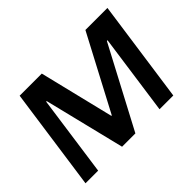

<svg xmlns="http://www.w3.org/2000/svg" viewBox="-132 -950 1214 1214"><g transform="rotate(-45 475.5 -343.0)"><path d="M38 0 135 -686H333L455 -186H459L723 -686H920L823 0H700L776 -541H770L484 0H365L232 -541H227L151 0Z"/></g></svg>

Font: Chivo Medium Medium
Style: Italic
Weight: 500
Italic angle: -8.05°
Version: Version 2.002